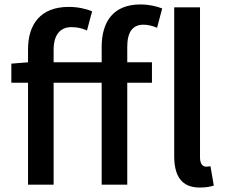

<svg xmlns="http://www.w3.org/2000/svg" viewBox="-20 -830 1015 863"><path d="M878 13C907 13 926 9 941 4L926 -83C916 -81 911 -81 906 -81C892 -81 879 -92 879 -123V-797H763V-129C763 -40 795 13 878 13ZM437 0H552V-458H663V-550H552V-620C552 -687 577 -719 625 -719C644 -719 666 -714 686 -705L709 -792C684 -802 649 -810 611 -810C489 -810 437 -732 437 -619V-550H221V-607C221 -673 251 -708 300 -708C328 -708 349 -703 371 -693L394 -779C366 -791 328 -799 289 -799C163 -799 106 -722 106 -608V-550L31 -544V-458H106V0H221V-458H437Z"/></svg>

Font: Source Han Sans JP Medium
Style: Regular
Weight: 500
Designer: Ryoko NISHIZUKA 西塚涼子 (kana, bopomofo & ideographs); Paul D. Hunt (Latin, Greek & Cyrillic); Sandoll Communications 산돌커뮤니
Foundry: Adobe
Version: Version 2.002;hotconv 1.0.116;makeotfexe 2.5.65601